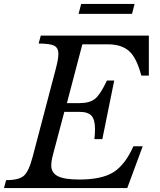

<svg xmlns="http://www.w3.org/2000/svg" viewBox="-46 -950 806 970"><path d="M-15 -40Q50 -40 75 -62.5Q100 -85 119 -158L235 -599Q249 -652 249 -677Q249 -709 227 -719.5Q205 -730 149 -730L160 -770H706V-568H668Q644 -659 605.5 -692.5Q567 -726 500 -726H370L292 -429H355Q408 -429 435 -451.5Q462 -474 494 -543H531L471 -247H431Q434 -277 434 -299Q434 -345 416.5 -365Q399 -385 354 -385H279L222 -170Q213 -137 213 -114Q213 -77 246 -60Q279 -43 355 -43Q468 -43 527 -80Q586 -117 628 -211H675L597 0H-26ZM621 -880H351L364 -930H634Z"/></svg>

Font: Libre Baskerville
Style: Italic
Weight: 400
Italic angle: -15°
Designer: Pablo Impallari, Rodrigo Fuenzalida
Foundry: Pablo Impallari, Rodrigo Fuenzalida
Version: Version 1.051;Glyphs 3.2.3 (3260)